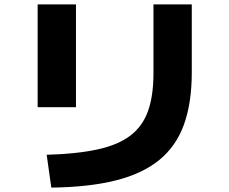

<svg xmlns="http://www.w3.org/2000/svg" viewBox="-20 -797 1040 872"><path d="M192 -94Q330 -98 423.5 -118.5Q517 -139 572.5 -181.5Q628 -224 652.5 -293.5Q677 -363 677 -464V-777H851V-468Q851 -330 815.5 -231.5Q780 -133 703.5 -70.5Q627 -8 505.5 22.5Q384 53 213 55ZM151 -310V-777H325V-310Z"/></svg>

Font: M PLUS 2 Thin ExtraBold
Style: Regular
Weight: 800
Version: Version 1.001